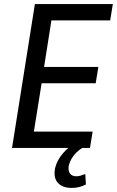

<svg xmlns="http://www.w3.org/2000/svg" viewBox="-20 -725 573 941"><path d="M39 0 151 -705H533L520 -625H232L196 -397H462L449 -317H184L146 -80H434L421 0ZM331 196Q286 196 263.5 171Q241 146 250 99Q259 61 287.5 27.5Q316 -6 360 -33L383 0Q370 8 356 21Q342 34 332 50.5Q322 67 317 86Q313 112 323 125.5Q333 139 354 139Q364 139 374.5 136Q385 133 398 128L401 179Q386 187 369 191.5Q352 196 331 196Z"/></svg>

Font: Nunito Sans 10pt Condensed SemiBold
Style: Italic
Weight: 600
Width: 3
Italic angle: -9°
Designer: Vernon Adams
Foundry: Vernon Adams
Version: Version 3.101;gftools[0.9.27]